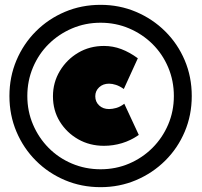

<svg xmlns="http://www.w3.org/2000/svg" viewBox="-20 -747 834 794"><path d="M396 27Q317 27 248.5 -2Q180 -31 128.5 -82.5Q77 -134 48 -202.5Q19 -271 19 -350Q19 -429 48 -497.5Q77 -566 128.5 -617.5Q180 -669 248.5 -698Q317 -727 396 -727Q474 -727 542.5 -698Q611 -669 663 -617.5Q715 -566 744 -497.5Q773 -429 773 -350Q773 -271 744 -202.5Q715 -134 663 -82.5Q611 -31 542.5 -2Q474 27 396 27ZM396 -47Q459 -47 514 -70.5Q569 -94 610.5 -135.5Q652 -177 675.5 -232Q699 -287 699 -350Q699 -413 675.5 -468.5Q652 -524 610.5 -565Q569 -606 514 -629.5Q459 -653 396 -653Q333 -653 278 -629.5Q223 -606 181.5 -565Q140 -524 116.5 -468.5Q93 -413 93 -350Q93 -287 116.5 -232Q140 -177 181 -135.5Q222 -94 277.5 -70.5Q333 -47 396 -47ZM410 -144Q351 -144 303.5 -171Q256 -198 227.5 -244Q199 -290 199 -349Q199 -406 227.5 -453.5Q256 -501 303.5 -529Q351 -557 410 -557Q447 -557 481.5 -544Q516 -531 550 -506L492 -379Q475 -391 459.5 -396Q444 -401 431 -401Q406 -401 390 -386Q374 -371 374 -349Q374 -326 390 -311Q406 -296 431 -296Q444 -296 460.5 -300.5Q477 -305 494 -318L554 -189Q521 -166 484.5 -155Q448 -144 410 -144Z"/></svg>

Font: Lexend Black
Style: Regular
Weight: 900
Designer: Bonnie Shaver-Troup, Thomas Jockin
Foundry: Lexend
Version: Version 1.007; ttfautohint (v1.8.3)